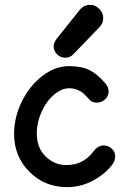

<svg xmlns="http://www.w3.org/2000/svg" viewBox="-20 -766 510 792"><path d="M249 -527.8Q230.5 -527.8 215.8 -541.7Q201.2 -555.7 201.2 -575.2Q201.2 -587.9 212.9 -605L308.1 -724.1Q325.7 -746.1 352.1 -746.1Q373 -746.1 389.4 -729.5Q405.8 -712.9 405.8 -691.9Q405.8 -669.4 390.1 -653.8L283.2 -543Q269.5 -527.8 249 -527.8ZM255.9 5.9Q164.1 5.9 101.1 -57.6Q38.1 -121.1 38.1 -212.9Q38.1 -280.8 69.3 -345.7Q100.6 -410.6 153.6 -451.9Q206.5 -493.2 264.2 -493.2Q316.9 -493.2 349.6 -476.6Q382.3 -460 413.1 -423.8Q428.2 -407.2 428.2 -389.2Q428.2 -370.1 413.8 -356.4Q399.4 -342.8 379.9 -342.8Q367.2 -342.8 359.4 -346.7Q351.6 -350.6 341.8 -362.8Q330.1 -375.5 322.3 -382.3Q314.5 -389.2 299.1 -395.5Q283.7 -401.9 265.1 -401.9Q233.9 -401.9 202.6 -375.2Q171.4 -348.6 151.6 -304.9Q131.8 -261.2 131.8 -214.8Q131.8 -155.8 168.5 -120.4Q205.1 -85 253.9 -85Q323.2 -85 365.2 -141.1Q383.3 -166 408.2 -166Q427.2 -166 441.2 -152.8Q455.1 -139.6 455.1 -122.1Q455.1 -102.1 443.8 -87.9Q414.6 -48.8 364.5 -21.5Q314.5 5.9 255.9 5.9Z"/></svg>

Font: Comic Neue
Style: Bold
Weight: 700
Designer: Craig Rozynski
Foundry: Craig Rozynski
Version: Version 2.003;hotconv 1.0.109;makeotfexe 2.5.65596